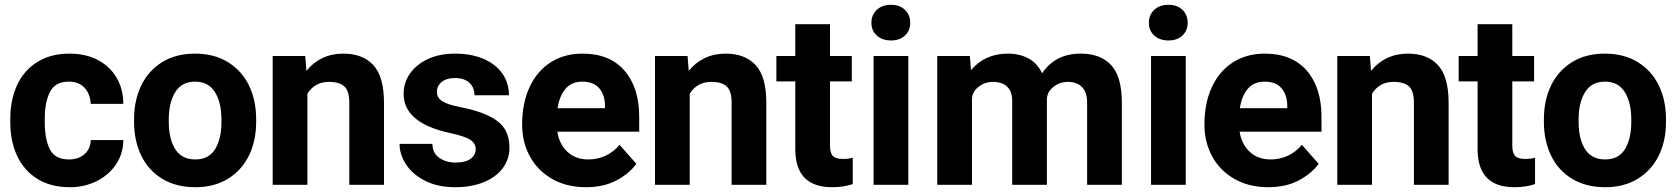

<svg xmlns="http://www.w3.org/2000/svg" viewBox="-20 -772 7004 802"><path d="M359 -187H495Q495 -131 465 -86Q435 -41 384 -15.5Q333 10 272 10Q191 10 135 -25.5Q79 -61 51 -122Q23 -183 23 -261V-276Q23 -354 51 -415.5Q79 -477 135 -512.5Q191 -548 271 -548Q337 -548 387.5 -522Q438 -496 466.5 -448.5Q495 -401 495 -338H359Q357 -379 333.5 -405Q310 -431 267 -431Q211 -431 189 -388.5Q167 -346 167 -276V-261Q167 -190 188.5 -148Q210 -106 268 -106Q308 -106 333 -128Q358 -150 359 -187Z M795 -548Q874 -548 932 -512.5Q990 -477 1020 -415Q1050 -353 1050 -274V-263Q1050 -184 1020 -122.5Q990 -61 932.5 -25.5Q875 10 796 10Q716 10 658 -25Q600 -60 570 -122Q540 -184 540 -263V-274Q540 -353 570 -415Q600 -477 657.5 -512.5Q715 -548 795 -548ZM796 -106Q852 -106 878.5 -149Q905 -192 905 -263V-274Q905 -343 878 -387Q851 -431 795 -431Q739 -431 712 -387Q685 -343 685 -274V-263Q685 -192 712 -149Q739 -106 796 -106Z M1119 -538H1255L1260 -476Q1288 -511 1327 -529.5Q1366 -548 1414 -548Q1495 -548 1539.5 -500Q1584 -452 1584 -342V0H1439V-343Q1439 -392 1418.5 -411Q1398 -430 1354 -430Q1323 -430 1300 -416.5Q1277 -403 1264 -380V0H1119Z M1857 -217Q1666 -259 1666 -380Q1666 -426 1692 -464Q1718 -502 1766.5 -525Q1815 -548 1880 -548Q1949 -548 2000 -526Q2051 -504 2078.5 -464.5Q2106 -425 2106 -374H1962Q1962 -406 1941 -426Q1920 -446 1880 -446Q1845 -446 1825 -429.5Q1805 -413 1805 -388Q1805 -364 1827 -349.5Q1849 -335 1905 -324Q2004 -305 2056 -267.5Q2108 -230 2108 -155Q2108 -107 2080 -69.5Q2052 -32 2000.5 -11Q1949 10 1881 10Q1809 10 1756.5 -16.5Q1704 -43 1676.5 -84.5Q1649 -126 1649 -171H1786Q1787 -132 1815 -112.5Q1843 -93 1884 -93Q1924 -93 1945.5 -108.5Q1967 -124 1967 -149Q1967 -173 1944.5 -188Q1922 -203 1857 -217Z M2161 -251Q2161 -341 2192 -408Q2223 -475 2280 -511.5Q2337 -548 2413 -548Q2527 -548 2588.5 -477Q2650 -406 2650 -284V-222H2308Q2316 -170 2350 -138Q2384 -106 2438 -106Q2476 -106 2509.5 -121.5Q2543 -137 2568 -167L2638 -88Q2609 -47 2555 -18.5Q2501 10 2428 10Q2347 10 2286.5 -24.5Q2226 -59 2193.5 -118.5Q2161 -178 2161 -251ZM2309 -320H2507V-333Q2506 -377 2482.5 -404Q2459 -431 2412 -431Q2368 -431 2342.5 -401.5Q2317 -372 2309 -320Z M2716 -538H2852L2857 -476Q2885 -511 2924 -529.5Q2963 -548 3011 -548Q3092 -548 3136.5 -500Q3181 -452 3181 -342V0H3036V-343Q3036 -392 3015.5 -411Q2995 -430 2951 -430Q2920 -430 2897 -416.5Q2874 -403 2861 -380V0H2716Z M3501 -108Q3522 -108 3542 -113V-3Q3503 10 3456 10Q3302 10 3302 -149V-432H3223V-538H3302V-671H3447V-538H3538V-432H3447V-164Q3447 -132 3459.5 -120Q3472 -108 3501 -108Z M3702 -752Q3738 -752 3760 -731Q3782 -710 3782 -677Q3782 -644 3760 -623.5Q3738 -603 3702 -603Q3665 -603 3642.5 -623.5Q3620 -644 3620 -677Q3620 -710 3642.5 -731Q3665 -752 3702 -752ZM3629 -538H3774V0H3629Z M3895 -538H4031L4036 -479Q4094 -548 4190 -548Q4239 -548 4276 -528Q4313 -508 4333 -466Q4388 -548 4494 -548Q4577 -548 4621.5 -500Q4666 -452 4666 -343V0H4521V-344Q4521 -386 4500 -408Q4479 -430 4441 -430Q4406 -430 4379.5 -408.5Q4353 -387 4353 -356V0H4208V-351Q4208 -390 4187 -410Q4166 -430 4127 -430Q4094 -430 4067 -409Q4040 -388 4040 -356V0H3895Z M4861 -752Q4897 -752 4919 -731Q4941 -710 4941 -677Q4941 -644 4919 -623.5Q4897 -603 4861 -603Q4824 -603 4801.5 -623.5Q4779 -644 4779 -677Q4779 -710 4801.5 -731Q4824 -752 4861 -752ZM4788 -538H4933V0H4788Z M5011 -251Q5011 -341 5042 -408Q5073 -475 5130 -511.5Q5187 -548 5263 -548Q5377 -548 5438.5 -477Q5500 -406 5500 -284V-222H5158Q5166 -170 5200 -138Q5234 -106 5288 -106Q5326 -106 5359.5 -121.5Q5393 -137 5418 -167L5488 -88Q5459 -47 5405 -18.5Q5351 10 5278 10Q5197 10 5136.5 -24.5Q5076 -59 5043.5 -118.5Q5011 -178 5011 -251ZM5159 -320H5357V-333Q5356 -377 5332.5 -404Q5309 -431 5262 -431Q5218 -431 5192.5 -401.5Q5167 -372 5159 -320Z M5566 -538H5702L5707 -476Q5735 -511 5774 -529.5Q5813 -548 5861 -548Q5942 -548 5986.5 -500Q6031 -452 6031 -342V0H5886V-343Q5886 -392 5865.5 -411Q5845 -430 5801 -430Q5770 -430 5747 -416.5Q5724 -403 5711 -380V0H5566Z M6351 -108Q6372 -108 6392 -113V-3Q6353 10 6306 10Q6152 10 6152 -149V-432H6073V-538H6152V-671H6297V-538H6388V-432H6297V-164Q6297 -132 6309.5 -120Q6322 -108 6351 -108Z M6684 -548Q6763 -548 6821 -512.5Q6879 -477 6909 -415Q6939 -353 6939 -274V-263Q6939 -184 6909 -122.5Q6879 -61 6821.5 -25.5Q6764 10 6685 10Q6605 10 6547 -25Q6489 -60 6459 -122Q6429 -184 6429 -263V-274Q6429 -353 6459 -415Q6489 -477 6546.5 -512.5Q6604 -548 6684 -548ZM6685 -106Q6741 -106 6767.5 -149Q6794 -192 6794 -263V-274Q6794 -343 6767 -387Q6740 -431 6684 -431Q6628 -431 6601 -387Q6574 -343 6574 -274V-263Q6574 -192 6601 -149Q6628 -106 6685 -106Z"/></svg>

Font: Freesentation 8 ExtraBold
Style: Regular
Weight: 800
Designer: glyphs from Roboto by Christian Robertson / Hangul glyphs from Noto Sans CJK(Source Han Sans) by Jang Soo-young and Kang
Foundry: PT&
Version: Version 2.001